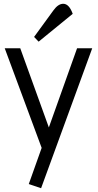

<svg xmlns="http://www.w3.org/2000/svg" viewBox="-20 -755 515 1014"><path d="M197 239 132 217 200 26 5 -500H87L238 -82L387 -500H467ZM184 -535 160 -560 262 -700Q287 -735 314 -735Q345 -735 364 -682Z"/></svg>

Font: Imprima
Style: Regular
Weight: 400
Designer: Eduardo Tunni
Foundry: Eduardo Tunni
Version: Version 1.002; ttfautohint (v1.8.4.7-5d5b);gftools[0.9.23]